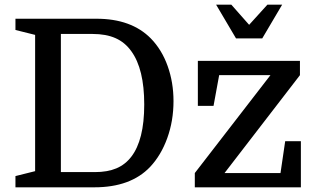

<svg xmlns="http://www.w3.org/2000/svg" viewBox="-20 -800 1355 820"><path d="M240 -65H385Q439 -65 477 -81Q515 -97 541 -131Q568 -166 582 -221.5Q596 -277 596 -354Q596 -505 541 -581Q514 -619 473.5 -637Q433 -655 375 -655H240ZM46 -720H392Q541 -720 624 -636Q671 -588 696 -518Q721 -448 721 -368Q721 -284 694.5 -210.5Q668 -137 621 -87Q538 0 383 0H46V-48L130 -69V-651L46 -672ZM1178 -61 1198 -197H1265V0H812V-61L1135 -479H916L892 -348H825V-540H1261V-479L939 -61ZM1100 -636 1185 -780H1122L1044 -694L968 -780H903L988 -636Z"/></svg>

Font: Domine Medium
Style: Regular
Weight: 500
Designer: Pablo Impallari, Rodrigo Fuenzalida, Brenda Gallo
Foundry: Pablo Impallari, Rodrigo Fuenzalida, Brenda Gallo
Version: Version 2.000